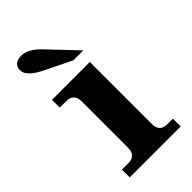

<svg xmlns="http://www.w3.org/2000/svg" viewBox="-225 -789 854 854"><g transform="rotate(-45 202.0 -362.0)"><path d="M372.6 0H52.2V-48.8H91.3Q140.1 -48.8 140.1 -97.7V-390.6Q140.1 -439.5 91.3 -439.5H51.3V-488.3H289.6V-97.7Q289.6 -48.8 338.4 -48.8H372.6ZM243.2 -545.4 122.6 -604.5Q43.9 -642.1 43.9 -681.2Q43.9 -724.1 95.2 -724.1Q139.2 -724.1 192.4 -664.6L305.7 -545.4Z"/></g></svg>

Font: Munson
Style: Bold
Weight: 700
Designer: Paul James MIller
Foundry: High-Logic / Made with FontCreator
Version: Version 2.10;May 5, 2019;FontCreator 11.5.0.2430 64-bit